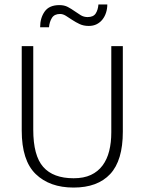

<svg xmlns="http://www.w3.org/2000/svg" viewBox="-20 -838 652 866"><path d="M78 -630H130V-253Q130 -136 175 -85Q220 -34 312 -34Q358 -34 390 -49Q422 -64 442.5 -91.5Q463 -119 472.5 -157Q482 -195 482 -241V-630H534V-244Q534 -114 477 -53Q420 8 312 8Q204 8 141 -53Q78 -114 78 -249ZM161 -715Q161 -757 181.5 -786Q202 -815 248 -815Q270 -815 286 -806.5Q302 -798 316 -788Q330 -778 344 -769.5Q358 -761 375 -761Q401 -761 411.5 -777Q422 -793 424 -818H464Q464 -799 458.5 -781.5Q453 -764 442.5 -750.5Q432 -737 416.5 -729Q401 -721 380 -721Q357 -721 339 -729.5Q321 -738 306 -748Q291 -758 277.5 -766.5Q264 -775 251 -775Q225 -775 214 -757Q203 -739 201 -715Z"/></svg>

Font: Mukta Vaani ExtraLight
Style: Regular
Weight: 275
Designer: Noopur Datye, Girish Dalvi, Yashodeep Gholap, Pallavi Karambelkar
Foundry: Ek Type
Version: Version 2.538;PS 1.000;hotconv 16.6.51;makeotf.lib2.5.65220;